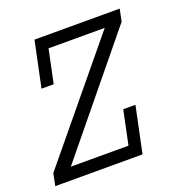

<svg xmlns="http://www.w3.org/2000/svg" viewBox="-141 -741 805 845"><g transform="rotate(-20 261.0 -318.5)"><path d="M384.8 0H-23.9L-12.2 -57.1L418.9 -580.1H155.8L123 -423.8H65.9L110.8 -637.2H509.8L498 -580.1L69.8 -57.1H339.8L373 -215.8H430.2Z"/></g></svg>

Font: Anonymous Pro
Style: Italic
Weight: 400
Italic angle: -12°
Monospace: yes
Designer: Mark Simonson
Version: Version 1.003